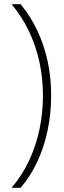

<svg xmlns="http://www.w3.org/2000/svg" viewBox="-20 -734 304 912"><path d="M223 -280Q223 -194 206 -114Q189 -34 157 34.5Q125 103 78 158H35Q86 98 118.5 28Q151 -42 167.5 -119.5Q184 -197 184 -280Q184 -362 167.5 -438.5Q151 -515 118 -584.5Q85 -654 35 -714H78Q125 -657 157 -589.5Q189 -522 206 -444.5Q223 -367 223 -280Z"/></svg>

Font: Noto Sans Hebrew ExtraLight
Style: Regular
Weight: 250
Designer: Monotype Design Team
Foundry: Monotype Imaging Inc.
Version: Version 2.003